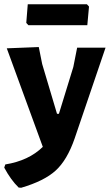

<svg xmlns="http://www.w3.org/2000/svg" viewBox="-33 -693 518 906"><path d="M377 -673 387 -662 379 -574H101L91 -585L98 -673ZM150 -471 166 -391 236 -156H245L313 -377L331 -468H465L319 -39Q284 62 230 111.5Q176 161 67 193L55 192Q18 156 -13 98L-8 83Q103 65 169 0L-1 -465Z"/></svg>

Font: Alegreya Sans SC ExtraBold
Style: Regular
Weight: 800
Designer: Juan Pablo del Peral
Foundry: Huerta Tipografica
Version: Version 2.007